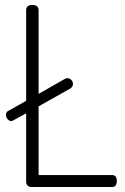

<svg xmlns="http://www.w3.org/2000/svg" viewBox="-20 -751 503 771"><path d="M4 -290Q4 -302 14 -306L85 -346V-710Q85 -731 110 -731Q135 -731 135 -710V-374L242 -435Q245 -437 251 -437Q260 -437 266.5 -430Q273 -423 273 -414Q273 -403 263 -396L135 -324V-48H430Q449 -48 449 -24Q449 0 430 0H109Q85 0 85 -22V-296L34 -268Q30 -265 25 -265Q17 -265 10.5 -272.5Q4 -280 4 -290Z"/></svg>

Font: Terminal Dosis
Style: Light
Weight: 300
Designer: EdgarTolentino, PabloImpallari, IginoMarini
Foundry: EdgarTolentino, PabloImpallari, IginoMarini
Version: Version 1.006